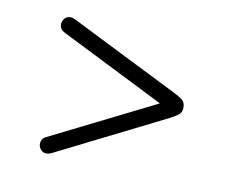

<svg xmlns="http://www.w3.org/2000/svg" viewBox="-45 -431 481 395"><g transform="rotate(10 195.5 -233.5)"><path d="M73.2 -91.8Q65.9 -91.8 61.3 -97.2Q56.6 -102.5 56.6 -108.9Q56.6 -120.1 66.9 -125L285.2 -233.9L66.9 -343.3Q56.6 -348.6 56.6 -358.9Q56.6 -365.7 61.3 -371.1Q65.9 -376.5 73.2 -376.5Q78.1 -376.5 83 -374L309.6 -260.7Q321.3 -254.9 327.9 -249.8Q334.5 -244.6 334.5 -233.9Q334.5 -223.6 327.9 -218.5Q321.3 -213.4 309.6 -207.5L83 -94.2Q77.1 -91.8 73.2 -91.8Z"/></g></svg>

Font: Gruppo
Style: Regular
Weight: 400
Designer: Vernon Adams
Foundry: Vernon Adams
Version: Version 1.001; ttfautohint (v1.8.4.7-5d5b);gftools[0.9.28]